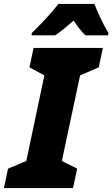

<svg xmlns="http://www.w3.org/2000/svg" viewBox="-57 -958 572 978"><path d="M104 -778H224C254 -798 285 -824 318 -853C334 -828 360 -795 378 -778H494L495 -791C470 -831 439 -897 424 -938H241C202 -889 150 -833 105 -790ZM-37 0H315L336 -99L258 -138L351 -574L446 -615L467 -714H114L93 -615L169 -574L77 -138L-16 -99Z"/></svg>

Font: Noto Sans UI SemiCondensed Black
Style: Italic
Weight: 900
Width: 4
Italic angle: -372°
Designer: Monotype Design Team
Foundry: Monotype Imaging Inc.
Version: Version 1.901